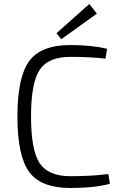

<svg xmlns="http://www.w3.org/2000/svg" viewBox="-20 -927 607 959"><path d="M464 -859 286 -731 262 -761 426 -907ZM521 -58 529 -9Q451 12 331 12Q185 12 126 -68Q67 -148 67 -345Q67 -542 126 -622Q185 -702 331 -702Q440 -702 515 -683L507 -634Q431 -643 331 -643Q221 -643 178 -578Q135 -513 135 -345Q135 -177 178 -112Q221 -47 331 -47Q445 -47 521 -58Z"/></svg>

Font: Exo 2.0 Light
Style: Regular
Weight: 300
Designer: Natanael Gama
Version: Version 1.001;PS 001.001;hotconv 1.0.70;makeotf.lib2.5.58329